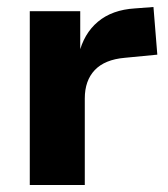

<svg xmlns="http://www.w3.org/2000/svg" viewBox="-20 -528 479 548"><path d="M65 0V-496H209V-373H205Q219 -432 259.5 -466Q300 -500 365 -504L418 -508L429 -372L336 -363Q279 -358 250.5 -328Q222 -298 222 -247V0Z"/></svg>

Font: Nunito Sans 10pt ExtraBold
Style: Regular
Weight: 800
Designer: Vernon Adams
Foundry: Vernon Adams
Version: Version 3.101;gftools[0.9.27]